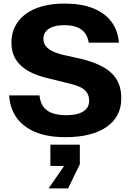

<svg xmlns="http://www.w3.org/2000/svg" viewBox="-20 -758 731 1075"><path d="M347 10Q247 10 178.5 -18.5Q110 -47 73 -99Q36 -151 31 -224H201Q205 -184 223.5 -159.5Q242 -135 274.5 -124Q307 -113 351 -113Q381 -113 404.5 -118Q428 -123 444.5 -133Q461 -143 470 -158Q479 -173 479 -194Q479 -220 467.5 -238Q456 -256 433.5 -268Q411 -280 377 -288L248 -320Q183 -335 137.5 -361Q92 -387 68 -426Q44 -465 44 -520Q44 -571 65 -611.5Q86 -652 125 -680.5Q164 -709 219 -723.5Q274 -738 342 -738Q435 -738 500.5 -712Q566 -686 603 -637.5Q640 -589 646 -519H477Q471 -554 453.5 -575.5Q436 -597 408 -607Q380 -617 340 -617Q301 -617 275 -607.5Q249 -598 236 -581Q223 -564 223 -542Q223 -519 234.5 -502.5Q246 -486 268.5 -474Q291 -462 324 -453L440 -427Q505 -411 554.5 -384.5Q604 -358 631.5 -315.5Q659 -273 659 -207Q659 -154 637.5 -114Q616 -74 575 -46Q534 -18 476.5 -4Q419 10 347 10ZM252 297 339 171H262V52H427V162L361 297Z"/></svg>

Font: Hubot Sans
Style: Bold
Weight: 700
Designer: Deni Anggara
Foundry: GitHub, Inc., Subsidiary of Microsoft Corporation
Version: Version 2.000